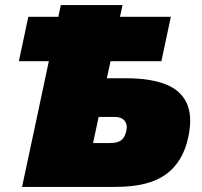

<svg xmlns="http://www.w3.org/2000/svg" viewBox="-20 -733 792 753"><path d="M66.5 0Q78.5 -56 89.5 -107.8Q100.5 -159.5 115.5 -229.5L167.5 -474Q169.5 -483.5 171.5 -493H54L91 -667H209Q211 -678.5 213.5 -689.8Q216 -701 218.5 -713H460.5Q458 -701 455.5 -689.8Q453 -678.5 450.5 -667H650L613 -493H413.5Q411.5 -483.5 409.5 -474L399 -426H477Q568 -426 628 -403Q688 -380 712 -329.2Q736 -278.5 718.5 -195.5Q698 -97.5 630.2 -48.8Q562.5 0 433.5 0ZM345 -172H411Q441 -172 455.5 -183Q470 -194 475.5 -220Q481 -245 468.2 -259.8Q455.5 -274.5 430.5 -274.5H367L366 -270.5Q360 -242.5 355 -218.8Q350 -195 345 -172Z"/></svg>

Font: Commissioner Black
Style: Italic
Weight: 900
Italic angle: -12°
Designer: Kostas Bartsokas
Foundry: Kostas Bartsokas
Version: Version 1.000; ttfautohint (v1.8.3)